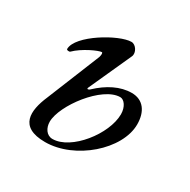

<svg xmlns="http://www.w3.org/2000/svg" viewBox="-107 -516 626 632"><g transform="rotate(30 206.5 -200.0)"><path d="M139 14C252 14 373 -92 373 -188C373 -236 350 -269 306 -269C263 -269 220 -247 182 -211C179 -208 176 -207 174 -207C172 -207 171 -209 173 -213L246 -374C253 -390 238 -414 221 -414C174 -414 49 -340 49 -288C49 -285 53 -284 57 -284C59 -284 61 -284 62 -285C90 -313 142 -336 153 -336C157 -336 157 -328 154 -318L72 -116C45 -53 38 14 139 14ZM155 -7C132 -7 119 -29 119 -52C119 -114 212 -238 280 -238C295 -238 310 -218 310 -190C310 -115 226 -7 155 -7Z"/></g></svg>

Font: EB Garamond
Style: Italic
Weight: 400
Italic angle: -17.2°
Designer: Georg Duffner and Octavio Pardo
Foundry: Georg Duffner
Version: Version 1.000;PS 001.000;hotconv 1.0.88;makeotf.lib2.5.64775